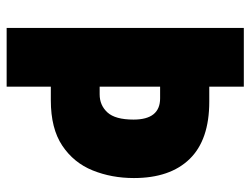

<svg xmlns="http://www.w3.org/2000/svg" viewBox="-108 -646 754 578"><g transform="rotate(90 269.0 -357.0)"><path d="M516 -383Q516 -316 493 -259Q470 -202 418.5 -167.5Q367 -133 282 -133H241V0H64V-714H241V-610H286Q401 -610 458.5 -551Q516 -492 516 -383ZM264 -280Q297 -280 318.5 -303.5Q340 -327 340 -382Q340 -462 276 -462H241V-280Z"/></g></svg>

Font: Noto Sans Gurmukhi UI Condensed Black
Style: Regular
Weight: 900
Width: 3
Designer: Jelle Bosma - Monotype Design Team
Foundry: Monotype Imaging Inc.
Version: Version 2.004; ttfautohint (v1.8.4.7-5d5b)